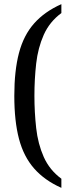

<svg xmlns="http://www.w3.org/2000/svg" viewBox="-20 -779 343 926"><path d="M276 127Q195 91 144.5 33.5Q94 -24 71.5 -109.5Q49 -195 49 -317Q49 -438 71.5 -523.5Q94 -609 144.5 -666Q195 -723 276 -759V-716Q219 -674 191 -611Q163 -548 154.5 -472.5Q146 -397 146 -317Q146 -238 154.5 -161.5Q163 -85 191 -22Q219 41 276 83Z"/></svg>

Font: Noto Serif Georgian Condensed
Style: Regular
Weight: 400
Width: 3
Designer: Monotype Design Team, Akaki Razmadze
Foundry: Google LLC
Version: Version 2.003; ttfautohint (v1.8.4.7-5d5b)